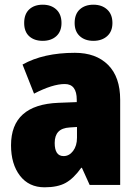

<svg xmlns="http://www.w3.org/2000/svg" viewBox="-20 -788 586 818"><path d="M492 -363V0H362L329 -73H326Q294 -28 260 -9Q226 10 170 10Q103 10 65 -39.5Q27 -89 27 -169Q27 -342 229 -350L307 -353V-363Q307 -430 256 -430Q204 -430 125 -389L76 -513Q165 -563 299 -563Q389 -563 440.5 -511.5Q492 -460 492 -363ZM277 -245Q244 -243 228.5 -226.5Q213 -210 213 -179Q213 -123 251 -123Q275 -123 291.5 -145Q308 -167 308 -201V-247ZM162 -768Q198 -768 220 -747.5Q242 -727 242 -690Q242 -654 220 -634Q198 -614 162 -614Q126 -614 104.5 -633.5Q83 -653 83 -690Q83 -728 104.5 -748Q126 -768 162 -768ZM378 -768Q414 -768 436.5 -747.5Q459 -727 459 -690Q459 -654 436.5 -634Q414 -614 378 -614Q342 -614 320 -634Q298 -654 298 -690Q298 -728 320 -748Q342 -768 378 -768Z"/></svg>

Font: Noto Sans Display Black Narrow
Style: Regular
Weight: 900
Width: 4
Designer: Monotype Design team
Foundry: Monotype Imaging Inc.
Version: Version 1.000